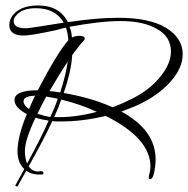

<svg xmlns="http://www.w3.org/2000/svg" viewBox="-20 -577 688 702"><path d="M39 104Q35 103 37 99L69 41Q44 18 44 -24Q44 -77 78 -160Q33 -184 33 -211Q33 -247 118 -247Q192 -388 230 -430Q228 -457 221 -476Q216 -475 211 -474Q206 -473 201 -471Q187 -467 172 -464Q157 -461 142 -458Q123 -454 107.5 -451.5Q92 -449 81 -448Q77 -448 73.5 -447.5Q70 -447 66 -447Q14 -447 14 -486Q14 -506 29 -524Q58 -557 119 -557Q198 -557 228 -496Q280 -504 326.5 -508Q373 -512 413 -512Q525 -512 586 -476Q648 -438 648 -379Q648 -329 604 -279Q556 -225 477 -190Q464 -185 451 -179.5Q438 -174 424 -169Q549 -101 549 6Q549 20 547 34.5Q545 49 541 64Q536 78 529 78Q523 78 524 71L525 64Q530 46 530 31Q530 -71 367 -153Q281 -133 206 -133Q196 -133 187.5 -133Q179 -133 171 -134Q157 -103 135.5 -62Q114 -21 85 31Q98 50 119 50L129 49H132Q139 49 139 56Q139 61 133 61Q97 63 76 47L45 103Q44 106 39 104ZM82 -474Q96 -476 124 -480Q152 -484 193 -491L213 -494Q183 -547 111 -547Q59 -547 37 -518Q30 -510 30 -500Q30 -471 82 -474ZM391 -185Q411 -192 429 -200Q447 -208 463 -216Q530 -250 568 -299Q605 -345 605 -389Q605 -443 554 -471Q505 -500 422 -500Q382 -500 334.5 -494.5Q287 -489 234 -479Q242 -461 243 -440Q257 -446 269 -446Q290 -446 290 -436Q290 -432 285 -427Q277 -419 267 -406Q257 -393 244 -376Q242 -344 234 -309Q226 -274 213 -237Q316 -219 391 -185ZM200 -239Q210 -269 217 -297.5Q224 -326 228 -352Q211 -327 194.5 -300Q178 -273 161 -244Q170 -243 180 -242Q190 -241 200 -239ZM86 -178Q91 -190 96.5 -202Q102 -214 108 -227Q66 -226 66 -206Q66 -193 86 -178ZM164 -149Q172 -166 179 -183Q186 -200 191 -216Q181 -218 171.5 -220Q162 -222 154 -223L149 -224Q140 -208 132 -192Q124 -176 117 -161Q141 -153 164 -149ZM178 -149Q250 -146 334 -168Q274 -196 204 -213Q199 -198 192.5 -182Q186 -166 178 -149ZM79 21Q104 -25 124 -64.5Q144 -104 158 -136Q145 -138 133 -140.5Q121 -143 110 -147Q71 -65 71 -25Q71 0 79 21Z"/></svg>

Font: Passions Conflict
Style: Regular
Weight: 400
Designer: Robert E. Leuschke
Foundry: Robert E. Leuschke
Version: Version 1.010; ttfautohint (v1.8.3)